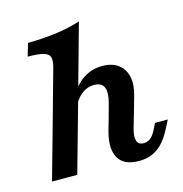

<svg xmlns="http://www.w3.org/2000/svg" viewBox="-99 -731 792 833"><g transform="rotate(-15 297.0 -314.5)"><path d="M74.7 -550.8 91.6 -608.1Q162.7 -608.9 221.1 -616.9Q279.5 -625 328.9 -641.1L208.3 -208.2H94.9L169.5 -475.8Q177.6 -505.6 173.3 -521.2Q169.1 -536.7 146.5 -543.7Q123.9 -550.8 74.7 -550.8ZM94.9 -208.2H208.3L149.8 0H36.4ZM319.7 -357.8Q293.5 -357.8 271.1 -342.9Q248.7 -328 230.8 -298.2L226.5 -328.3Q252.9 -378 290.6 -403Q328.2 -428 376.4 -428Q419.8 -428 447.3 -407.7Q474.8 -387.5 482.8 -350.9Q490.8 -314.3 477.1 -267.6L460.3 -208.2H346.8L362.3 -265.4Q374.7 -311.8 364.2 -334.8Q353.8 -357.8 319.7 -357.8ZM463.9 -57.8Q480.9 -57.8 494.1 -67.8Q507.3 -77.8 517.8 -98.3L534.1 -130.3H591.3L570.6 -90Q543.3 -37 508.1 -12.7Q473 11.6 425.6 11.6Q357.2 11.6 333.3 -30.6Q309.4 -72.8 329.2 -146.7L346.8 -208.2H460.3L437.6 -129.7Q428.3 -95.5 434.6 -76.6Q440.9 -57.8 463.9 -57.8Z"/></g></svg>

Font: Playfair Micro SmCond SmLight
Style: Italic
Weight: 360
Width: 4
Italic angle: -15.6°
Designer: Claus Eggers Sørensen
Foundry: Claus Eggers Sørensen
Version: Version 2.203;Glyphs 3.3 (3326)